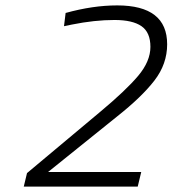

<svg xmlns="http://www.w3.org/2000/svg" viewBox="-20 -691 639 711"><path d="M404 -617Q330 -617 246 -600L217 -594L223 -643Q324 -671 414 -671Q599 -671 599 -527Q599 -454 552 -393Q505 -332 414 -260L158 -54H503L490 0H68L80 -50L350 -276Q446 -356 491.5 -410Q537 -464 537 -517.5Q537 -571 504 -594Q471 -617 404 -617Z"/></svg>

Font: Titillium Web Light
Style: Italic
Weight: 300
Italic angle: -13°
Version: Version 1.002;PS 57.000;hotconv 1.0.70;makeotf.lib2.5.55311